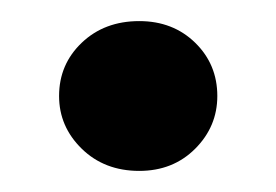

<svg xmlns="http://www.w3.org/2000/svg" viewBox="-20 -157 262 182"><path d="M112 5Q79 5 57.5 -16Q36 -37 36 -66Q36 -96 57.5 -116.5Q79 -137 112 -137Q144 -137 165 -116.5Q186 -96 186 -66Q186 -37 165 -16Q144 5 112 5Z"/></svg>

Font: DM Sans 36pt SemiBold
Style: Regular
Weight: 600
Designer: Colophon Foundry, Jonny Pinhorn
Foundry: Colophon Foundry
Version: Version 4.004;gftools[0.9.30]